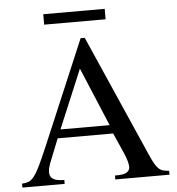

<svg xmlns="http://www.w3.org/2000/svg" viewBox="-59 -948 923 1003"><g transform="rotate(-5 402.5 -446.5)"><path d="M527.3 -892.6V-837.9H205.1V-892.6ZM789.1 0H504.9V-20.5Q519.5 -20.5 529.3 -21Q539.1 -21.5 545.4 -22.9Q551.8 -24.4 556.6 -25.9Q561.5 -27.3 566.4 -30.3Q574.2 -35.2 578.6 -42.5Q583 -49.8 583 -57.6Q583 -85 561.5 -133.8L514.6 -240.2H223.6L171.9 -110.4Q168 -99.6 165.5 -88.4Q163.1 -77.1 163.1 -66.4Q163.1 -43.9 180.7 -32.2Q198.2 -20.5 239.3 -20.5V0H17.6V-20.5Q38.1 -21.5 52.7 -27.3Q67.4 -33.2 82 -52.2Q96.7 -71.3 113.8 -106.9Q130.9 -142.6 157.2 -204.1L388.7 -751H410.2L688.5 -118.2Q702.1 -86.9 712.4 -68.4Q722.7 -49.8 733.4 -39.6Q744.1 -29.3 757.3 -25.4Q770.5 -21.5 789.1 -20.5ZM500 -285.2 371.1 -592.8 242.2 -285.2Z"/></g></svg>

Font: Jomolhari
Style: Regular
Weight: 400
Designer: Christopher J. Fynn
Foundry: Christopher  J.  Fynn (Karma Drubgy¸ Tenzin).
Version: Version 1.000